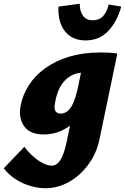

<svg xmlns="http://www.w3.org/2000/svg" viewBox="-84 -712 665 1021"><path d="M160 289Q120 289 78 277Q36 265 -1 241Q-38 217 -64 183L45 69Q84 118 123 143.5Q162 169 190 169Q220 169 239 135.5Q258 102 270 45L304 -120L429 -277Q414 -212 386 -160.5Q358 -109 321 -72Q284 -35 240.5 -16Q197 3 150 3Q75 3 44.5 -40.5Q14 -84 25 -147Q36 -207 69.5 -259Q103 -311 157.5 -350Q212 -389 285.5 -411Q359 -433 449 -433Q480 -433 501 -431.5Q522 -430 540 -427L445 29Q433 87 405 134Q377 181 338 216Q299 251 253 270Q207 289 160 289ZM238 -108Q255 -108 269.5 -117Q284 -126 296 -146Q308 -166 318 -198.5Q328 -231 337 -278L357 -377L416 -318Q403 -324 390.5 -325Q378 -326 365 -326Q327 -326 300 -312.5Q273 -299 254 -276Q235 -253 224 -223.5Q213 -194 208 -161Q203 -133 211.5 -120.5Q220 -108 238 -108ZM371 -497Q300 -497 261.5 -545.5Q223 -594 227 -677L340 -692Q340 -651 358 -627.5Q376 -604 408 -604Q443 -604 463.5 -625.5Q484 -647 494 -688L561 -677Q536 -591 488.5 -544Q441 -497 371 -497Z"/></svg>

Font: Ysabeau Infant Black
Style: Italic
Weight: 900
Italic angle: -12°
Designer: Christian Thalmann (Catharsis Fonts)
Version: Version 2.001;gftools[0.9.30]; featfreeze: ss01,ss02,lnum